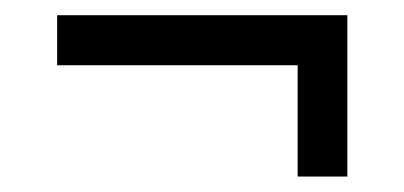

<svg xmlns="http://www.w3.org/2000/svg" viewBox="-20 -389 528 251"><path d="M369.1 -158.2V-303.7H54.7V-369.1H434.1V-158.2Z"/></svg>

Font: Pontano Sans
Style: Bold
Weight: 700
Designer: Vernon Adams
Foundry: Vernon Adams
Version: Version 2.001